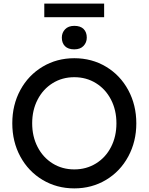

<svg xmlns="http://www.w3.org/2000/svg" viewBox="-20 -1032 822 1062"><path d="M48 -350Q48 -452 92.5 -534Q137 -616 215.5 -663Q294 -710 391 -710Q488 -710 566.5 -663Q645 -616 689.5 -533.5Q734 -451 734 -349.5Q734 -249 689.5 -166.5Q645 -84 566.5 -37Q488 10 391 10Q294 10 215.5 -37Q137 -84 92.5 -166Q48 -248 48 -350ZM624 -350Q624 -423.1 594 -481Q564 -539 510.8 -572Q457.6 -605 391 -605Q324 -605 271 -571.9Q217.9 -538.8 188 -480.9Q158 -422.9 158 -350Q158 -277 188 -219Q217.9 -161 271 -128Q324 -95 391 -95Q457.8 -95 511.1 -128Q564.5 -161 594.2 -219Q624 -277 624 -350ZM322 -824Q322 -851 340 -870Q358 -889 391 -889Q425 -889 442.5 -871.5Q460 -854 460 -824Q460 -797 442 -778Q424 -759 391 -759Q357 -759 339.5 -776.5Q322 -794 322 -824ZM225 -1012H556V-937H225Z"/></svg>

Font: Easer Grotesk Variable
Style: Regular
Weight: 400
Designer: Boardeaser, Bonnie Shaver-Troup, Thomas Jockin
Foundry: Lexend
Version: Version 1.001;Glyphs 3.1.2 (3151)